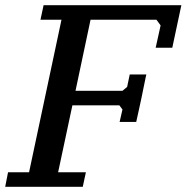

<svg xmlns="http://www.w3.org/2000/svg" viewBox="-41 -720 719 740"><path d="M183 -56 238 -314H419L431 -298L420 -250H484L487 -263.5L494.5 -297.5L504 -341.5L513 -385.5C515.7 -399.2 518 -410.5 520 -419.5L523 -433H459L449 -385L431 -370H250L308 -644H562L578 -622L559 -536H623L658 -700H127L115 -644H196L71 -56H-10L-21 0H278L290 -56Z"/></svg>

Font: PT Serif Caption
Style: Italic
Weight: 400
Italic angle: -12°
Designer: A.Korolkova, O.Umpeleva, V.Yefimov
Foundry: ParaType Ltd
Version: Version 1.000W OFL